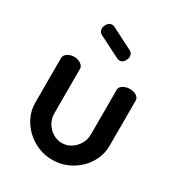

<svg xmlns="http://www.w3.org/2000/svg" viewBox="-170 -807 852 923"><g transform="rotate(30 256.5 -345.5)"><path d="M257 8Q201 8 153.5 -19.5Q106 -47 78 -92.5Q50 -138 50 -189V-439Q50 -452 65.5 -463Q81 -474 103 -474Q124 -474 139.5 -463Q155 -452 155 -439V-189Q155 -163 168.5 -139Q182 -115 205.5 -100Q229 -85 257 -85Q285 -85 308 -100Q331 -115 344.5 -139Q358 -163 358 -189V-440Q358 -454 374.5 -464Q391 -474 411 -474Q434 -474 448.5 -464Q463 -454 463 -440V-189Q463 -136 435 -91Q407 -46 360 -19Q313 8 257 8ZM299 -567Q295 -567 292 -568Q289 -569 286 -570L165 -631Q149 -639 149 -658Q149 -672 158.5 -685.5Q168 -699 183 -699Q188 -699 194 -697L318 -634Q333 -626 333 -608Q333 -594 323.5 -580.5Q314 -567 299 -567Z"/></g></svg>

Font: Dosis SemiBold
Style: Regular
Weight: 600
Designer: EdgarTolentino, PabloImpallari, IginoMarini
Foundry: EdgarTolentino, PabloImpallari, IginoMarini
Version: Version 3.001; ttfautohint (v1.8.2)